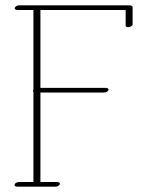

<svg xmlns="http://www.w3.org/2000/svg" viewBox="-20 -697 571 726"><path d="M106.4 -350.1V-8.8H51.3C44.4 -8.8 35.2 -4.4 35.2 2.4C35.2 6.3 39.1 8.8 44.9 8.8H189.9C196.8 8.8 204.1 4.9 206.1 0C208 -4.9 203.1 -8.8 196.3 -8.8H132.8V-347.2H374C380.9 -347.2 388.2 -351.1 390.1 -356C392.1 -360.8 387.2 -364.7 380.4 -364.7H132.8V-659.2H455.1V-600.6C455.1 -596 459 -594.2 463.9 -594.2C471.5 -594.2 481.4 -598.8 481.4 -604.5V-669.9C481.4 -673.3 477.1 -676.8 471.2 -676.8H51.8C44.9 -676.8 38.1 -672.9 36.1 -668C34.2 -663.1 38.6 -659.2 45.4 -659.2H106.4V-357.9C104.5 -356 104.5 -352.1 106.4 -350.1Z"/></svg>

Font: WireWyrm
Style: Light
Weight: 200
Version: Version 001.000